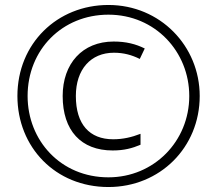

<svg xmlns="http://www.w3.org/2000/svg" viewBox="-20 -743 872 772"><path d="M416 9C623 9 783 -150 783 -357C783 -558 624 -723 416 -723C210 -723 50 -568 50 -357C50 -151 203 9 416 9ZM416 -30C224 -30 91 -178 91 -357C91 -543 230 -684 416 -684C604 -684 741 -535 741 -357C741 -175 599 -30 416 -30ZM433 -138C479 -138 512 -147 545 -161V-205C509 -191 474 -183 435 -183C340 -183 285 -243 285 -357C285 -464 345 -531 438 -531C477 -531 510 -522 542 -506L562 -548C526 -566 487 -576 437 -576C311 -576 232 -487 232 -357C232 -218 306 -138 433 -138Z"/></svg>

Font: Noto Sans Khmer UI Light
Style: Regular
Weight: 300
Designer: Danh Hong and the Monotype Design Team
Foundry: Monotype Imaging Inc.
Version: Version 2.002